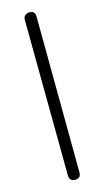

<svg xmlns="http://www.w3.org/2000/svg" viewBox="-122 -833 478 866"><g transform="rotate(-15 117.0 -400.5)"><path d="M89 -36 83 -765Q83 -778 91 -785Q99 -792 112 -792Q138 -792 138 -765L143 -36Q143 -9 116 -9Q104 -9 96.5 -15.5Q89 -22 89 -36Z"/></g></svg>

Font: Mali Light
Style: Regular
Weight: 300
Designer: Kitiyaporn Chalermlarp | Katatrad Aksorn Co.,Ltd.
Foundry: Cadson Demak Co.,Ltd.
Version: Version 1.000; ttfautohint (v1.6)